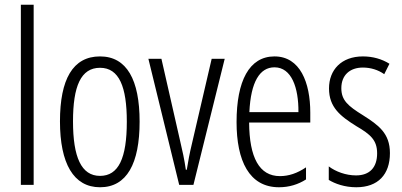

<svg xmlns="http://www.w3.org/2000/svg" viewBox="-20 -780 1698 810"><path d="M122 0V-760H68V0Z M569 -267C569 -443 515 -542 402 -542C287 -542 233 -445 233 -268C233 -91 290 10 402 10C515 10 569 -90 569 -267ZM288 -268C288 -416 321 -494 402 -494C483 -494 515 -413 515 -267C515 -112 480 -38 402 -38C323 -38 288 -117 288 -268Z M736 0H796L928 -532H873L790 -175C780 -134 773 -96 768 -64H764C758 -107 749 -147 740 -185L661 -532H606Z M1138 -542C1031 -542 978 -438 978 -265C978 -102 1031 10 1157 10C1200 10 1238 -2 1271 -23V-74C1234 -49 1198 -37 1161 -37C1074 -37 1032 -115 1031 -263H1289V-305C1289 -432 1246 -542 1138 -542ZM1138 -496C1210 -496 1240 -410 1239 -307H1032C1038 -435 1076 -496 1138 -496Z M1625 -134C1625 -218 1577 -252 1511 -294C1448 -333 1420 -357 1420 -408C1420 -463 1456 -495 1511 -495C1544 -495 1576 -485 1601 -467L1623 -511C1591 -531 1553 -542 1511 -542C1420 -542 1368 -485 1368 -407C1368 -327 1416 -290 1483 -248C1543 -213 1571 -189 1571 -133C1571 -74 1540 -40 1482 -40C1439 -40 1396 -56 1367 -78V-21C1393 -5 1434 10 1483 10C1575 10 1625 -44 1625 -134Z"/></svg>

Font: Noto Sans Gurmukhi UI ExtraCondensed Light
Style: Regular
Weight: 300
Width: 2
Designer: Jelle Bosma - Monotype Design Team
Foundry: Monotype Imaging Inc.
Version: Version 2.004